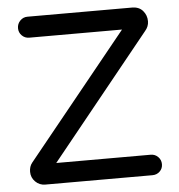

<svg xmlns="http://www.w3.org/2000/svg" viewBox="-51 -746 740 794"><g transform="rotate(-5 319.0 -349.0)"><path d="M105 0Q81 0 64 -17Q47 -34 47 -58Q47 -80 59 -95L477 -611H92Q74 -611 61.5 -623.5Q49 -636 49 -654Q49 -672 61.5 -685Q74 -698 92 -698H526Q555 -698 571 -679.5Q587 -661 587 -636Q587 -614 571 -596L158 -85H550Q568 -85 580.5 -72.5Q593 -60 593 -42Q593 -24 580.5 -12Q568 0 550 0Z"/></g></svg>

Font: Varela Round
Style: Regular
Weight: 400
Designer: Joe Prince, Avraham Cornfeld
Foundry: Joe Prince, Avraham Cornfeld
Version: Version 3.010; ttfautohint (v1.8.4.7-5d5b)